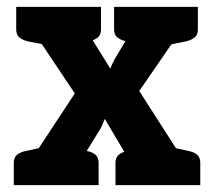

<svg xmlns="http://www.w3.org/2000/svg" viewBox="-20 -537 622 557"><path d="M22 0 197 -266 29 -517H165Q181 -517 188 -512.5Q195 -508 200 -499L300 -338Q303 -346 307 -354.5Q311 -363 316 -371L391 -497Q397 -507 404.5 -512Q412 -517 422 -517H552L384 -273L559 0H423Q408 0 399 -7.5Q390 -15 383 -25L284 -192Q281 -185 278 -177.5Q275 -170 271 -163L186 -25Q180 -16 171 -8Q162 0 148 0ZM146 -479V-517H220V-479ZM370 -479V-517H444V-479ZM442 -38V0H368V-38ZM205 -38V0H131V-38ZM125 -517 112 -407 61 -417Q45 -421 36 -428.5Q27 -436 27 -452V-517ZM273 -517V-452Q273 -436 264 -428.5Q255 -421 239 -417L188 -407L175 -517ZM409 -517 396 -407 346 -417Q330 -421 320.5 -428.5Q311 -436 311 -452V-517ZM554 -517V-452Q554 -436 545 -428.5Q536 -421 520 -417L470 -407L456 -517ZM463 0 477 -110 527 -99Q543 -96 552 -88Q561 -80 561 -65V0ZM168 0 182 -110 232 -99Q248 -96 257 -88Q266 -80 266 -65V0ZM20 0V-65Q20 -80 29.5 -88Q39 -96 55 -99L105 -110L119 0ZM315 0V-65Q315 -80 324.5 -88Q334 -96 350 -99L400 -110L414 0Z"/></svg>

Font: Aleo ExtraBold
Style: Regular
Weight: 800
Designer: Alessio Laiso
Foundry: Alessio Laiso
Version: Version 2.001;gftools[0.9.29]